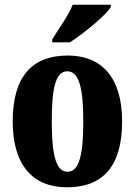

<svg xmlns="http://www.w3.org/2000/svg" viewBox="-20 -786 573 816"><path d="M202 -619V-606H277C336 -644 430 -721 451 -756V-766H289C272 -721 227 -660 202 -619ZM265 10C419 10 499 -82 499 -270C499 -458 411 -550 268 -550C114 -550 34 -458 34 -270C34 -82 121 10 265 10ZM267 -56C217 -56 200 -130 200 -270C200 -411 216 -483 266 -483C316 -483 334 -411 334 -270C334 -130 317 -56 267 -56Z"/></svg>

Font: Noto Serif Georgian ExtraCondensed Black
Style: Regular
Weight: 900
Width: 2
Designer: Monotype Design Team, Akaki Razmadze
Foundry: Google LLC
Version: Version 2.003